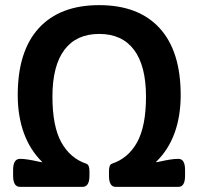

<svg xmlns="http://www.w3.org/2000/svg" viewBox="-20 -727 771 747"><path d="M58 0Q31 0 31 -43V-66Q31 -109 58 -109Q72 -109 90.5 -106Q109 -103 124 -99.5Q139 -96 145 -96Q97 -143 73 -209Q49 -275 49 -357Q49 -528 131 -617.5Q213 -707 366 -707Q519 -707 601 -617.5Q683 -528 683 -357Q683 -275 659 -209Q635 -143 586 -96Q592 -96 607 -99.5Q622 -103 640.5 -106Q659 -109 674 -109Q700 -109 700 -66V-43Q700 0 674 0H430Q404 0 404 -43V-61Q404 -86 415 -90Q479 -111 513.5 -173.5Q548 -236 548 -351Q548 -471 501.5 -533Q455 -595 366 -595Q277 -595 230.5 -533Q184 -471 184 -351Q184 -236 218.5 -173.5Q253 -111 316 -90Q328 -86 328 -61V-43Q328 0 301 0Z"/></svg>

Font: Asap SemiBold
Style: Regular
Weight: 600
Designer: Pablo Cosgaya
Foundry: Omnibus-Type
Version: Version 3.001; ttfautohint (v1.8.3)